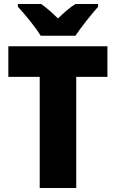

<svg xmlns="http://www.w3.org/2000/svg" viewBox="-20 -947 583 967"><path d="M185 -767H360C388 -810 443 -878 474 -913V-927H360C330 -908 304 -885 272 -854C240 -885 216 -907 187 -927H70V-913C103 -878 160 -809 185 -767ZM364 0V-560H521V-714H22V-560H180V0Z"/></svg>

Font: Noto Sans Gujarati UI SemiCondensed Black
Style: Regular
Weight: 900
Width: 4
Designer: Jelle Bosma - Monotype Design Team, Universal Thirst
Foundry: Monotype Imaging Inc.
Version: Version 2.106